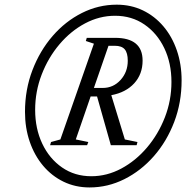

<svg xmlns="http://www.w3.org/2000/svg" viewBox="-20 -792 802 822"><path d="M363.5 10.5Q303 10.5 252.2 -14Q201.5 -38.5 164.5 -82.5Q127.5 -126.5 107.2 -185.5Q87 -244.5 87 -313Q87 -408.5 118.8 -491.5Q150.5 -574.5 205.2 -637.8Q260 -701 330.8 -736.5Q401.5 -772 479.5 -772Q541 -772 591.8 -747.5Q642.5 -723 679.8 -679Q717 -635 737.2 -576Q757.5 -517 757.5 -448Q757.5 -353 725.8 -269.8Q694 -186.5 638.8 -123.5Q583.5 -60.5 512.5 -25Q441.5 10.5 363.5 10.5ZM371 -37.5Q438 -37.5 499.5 -70.5Q561 -103.5 609.2 -160.2Q657.5 -217 685.8 -289.5Q714 -362 714 -441Q714 -521.5 683.5 -585.5Q653 -649.5 598.5 -687Q544 -724.5 472.5 -724.5Q405.5 -724.5 344 -691.8Q282.5 -659 234.5 -602.2Q186.5 -545.5 158.5 -473Q130.5 -400.5 130.5 -321.5Q130.5 -241 161 -176.8Q191.5 -112.5 245.8 -75Q300 -37.5 371 -37.5ZM194.5 -170.5 198.5 -184 238.5 -195 382 -605 347.5 -616.5 351.5 -630H472.5Q590.5 -630 590.5 -532.5Q590.5 -474.5 554.5 -435.2Q518.5 -396 456.5 -384.5L514.5 -195L568.5 -184L565 -170.5H454.5L395.5 -379H368L304.5 -195L358 -184L353 -170.5ZM382 -415.5H420Q465 -415.5 496 -449.5Q527 -483.5 527 -532Q527 -565.5 514 -580.8Q501 -596 471.5 -596H444.5Z"/></svg>

Font: Libre Caslon Condensed
Style: Italic
Weight: 400
Italic angle: -22.583°
Designer: Pablo Impallari, Rodrigo Fuenzalida, Katja Schimmel, Ertekin Erdin
Foundry: Pablo Impallari, Rodrigo Fuenzalida
Version: Version 2.000;gftools[0.9.33]